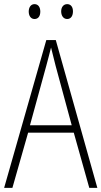

<svg xmlns="http://www.w3.org/2000/svg" viewBox="-20 -909 491 929"><path d="M119 -853C119 -833 129 -817 147 -817C165 -817 175 -831 175 -853C175 -874 165 -889 147 -889C129 -889 119 -873 119 -853ZM276 -854C276 -833 287 -817 305 -817C323 -817 333 -832 333 -854C333 -875 323 -889 305 -889C287 -889 276 -874 276 -854ZM412 0H451L250 -715H204L0 0H40L116 -267H337ZM249 -591 327 -303H125L204 -591C212 -623 220 -649 227 -679C234 -649 242 -621 249 -591Z"/></svg>

Font: Noto Sans Myanmar Condensed ExtraLight
Style: Regular
Weight: 200
Width: 3
Designer: Monotype Design Team
Foundry: Monotype Imaging Inc.
Version: Version 2.107